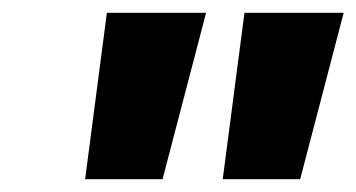

<svg xmlns="http://www.w3.org/2000/svg" viewBox="-20 -749 557 300"><path d="M113 -469H234L302 -729H147ZM328 -469H449L517 -729H362Z"/></svg>

Font: Uncut Sans
Style: Bold Italic
Weight: 700
Italic angle: -11°
Designer: Kasper Nordkvist
Foundry: UNCUT.wtf
Version: Version 1.304;Glyphs 3.2 (3246)